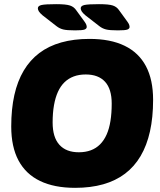

<svg xmlns="http://www.w3.org/2000/svg" viewBox="-20 -895 771 923"><path d="M341 8Q241 8 172.5 -25Q104 -58 69 -123.5Q34 -189 34 -287Q34 -371 49 -438Q64 -505 94 -555.5Q124 -606 169 -640Q214 -674 274.5 -691Q335 -708 410 -708Q511 -708 579 -675Q647 -642 681.5 -577Q716 -512 716 -415Q716 -331 701 -263.5Q686 -196 656 -145Q626 -94 581 -60Q536 -26 476 -9Q416 8 341 8ZM359 -163Q391 -163 416.5 -172.5Q442 -182 461 -201Q480 -220 492.5 -248Q505 -276 511 -313.5Q517 -351 517 -397Q517 -467 485 -502Q453 -537 392 -537Q360 -537 334.5 -527.5Q309 -518 290 -499.5Q271 -481 258.5 -453.5Q246 -426 239.5 -389Q233 -352 233 -306Q233 -235 265.5 -199Q298 -163 359 -163ZM341 -749Q301 -749 283.5 -753.5Q266 -758 252 -769L185 -821Q172 -832 167 -840Q162 -848 162 -855Q162 -867 180 -871Q198 -875 250 -875Q297 -875 316.5 -868.5Q336 -862 347 -845L387 -790Q394 -780 395.5 -774.5Q397 -769 397 -766Q397 -757 386.5 -753Q376 -749 341 -749ZM547 -749Q507 -749 489.5 -753.5Q472 -758 458 -769L391 -821Q378 -832 373 -840Q368 -848 368 -855Q368 -867 386 -871Q404 -875 456 -875Q503 -875 522.5 -868.5Q542 -862 553 -845L593 -790Q600 -780 601.5 -774.5Q603 -769 603 -766Q603 -757 592.5 -753Q582 -749 547 -749Z"/></svg>

Font: Asap Black
Style: Italic
Weight: 900
Italic angle: -6°
Designer: Pablo Cosgaya
Foundry: Omnibus-Type
Version: Version 3.001